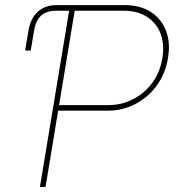

<svg xmlns="http://www.w3.org/2000/svg" viewBox="-20 -748 711 768"><path d="M80.6 -545.9 93.8 -625Q102.1 -674.8 131.1 -701.2Q160.2 -727.5 206.5 -727.5H260.3L256.3 -705.1H204.6Q166 -705.1 144.5 -685.5Q123 -666 116.2 -625L103 -545.9ZM139.6 0 260.3 -727.5H479.5Q540.5 -727.5 582.8 -700.4Q625 -673.3 643.8 -625.5Q662.6 -577.6 651.9 -515.6Q641.6 -453.6 607.2 -406.2Q572.8 -358.9 521.5 -332Q470.2 -305.2 409.2 -305.2H202.1L205.6 -327.6H413.1Q467.3 -327.6 513.2 -351.6Q559.1 -375.5 589.8 -417.7Q620.6 -460 629.4 -515.6Q638.7 -571.3 622.1 -614Q605.5 -656.7 567.6 -680.9Q529.8 -705.1 475.6 -705.1H278.8L162.1 0Z"/></svg>

Font: Inter 18pt Thin
Style: Italic
Weight: 250
Italic angle: -9.3988°
Version: Version 4.001;git-66647c0bb